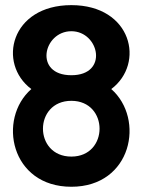

<svg xmlns="http://www.w3.org/2000/svg" viewBox="-20 -713 544 733"><path d="M99.6 -373C-30.3 -259.3 20 0 252.4 0C483.9 0 534.2 -259.3 404.8 -373C534.7 -470.7 483.4 -693.4 252.4 -693.4C20.5 -693.4 -30.8 -470.7 99.6 -373ZM252.4 -425.8C107.9 -425.8 145 -593.8 252.4 -593.8C358.9 -593.8 396 -425.8 252.4 -425.8ZM252.4 -115.2C107.9 -115.2 107.9 -328.1 252.4 -328.1C396 -328.1 396 -115.2 252.4 -115.2Z"/></svg>

Font: Saman Dere
Style: Regular
Weight: 400
Designer: Tuna Ça_lar Gümü_
Foundry: Tuna Ça_lar Gümü_
Version: Version 1.001;hotconv 1.0.109;makeotfexe 2.5.65596